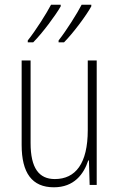

<svg xmlns="http://www.w3.org/2000/svg" viewBox="-20 -786 507 816"><path d="M368 -759V-766H327C308 -729 262 -656 229 -614V-606H252C291 -645 348 -722 368 -759ZM238 -759V-766H197C177 -728 133 -658 98 -614V-606H121C161 -646 217 -722 238 -759ZM391 -529H353V-233C353 -91 301 -25 213 -25C146 -25 110 -71 110 -178V-529H72V-170C72 -51 116 10 209 10C295 10 336 -46 355 -104H358L361 0H391Z"/></svg>

Font: Noto Sans Gurmukhi UI Condensed ExtraLight
Style: Regular
Weight: 200
Width: 3
Designer: Jelle Bosma - Monotype Design Team
Foundry: Monotype Imaging Inc.
Version: Version 2.004